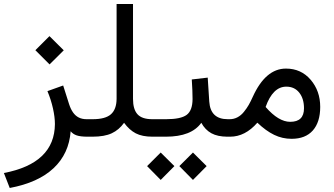

<svg xmlns="http://www.w3.org/2000/svg" viewBox="-24 -687 1678 965"><path d="M153.8 -434.6 224.6 -505.4 296.4 -434.1 225.1 -363.3ZM252 -63.5Q252 -98.1 242.2 -142.1Q232.4 -186 214.4 -229L293.5 -257.3L323.2 -163.6Q331.5 -138.2 343.3 -121.6Q355 -105 371.8 -96.4Q388.7 -87.9 411.1 -87.9H430.2V0H416.5Q380.4 0 361.3 -6.6Q342.3 -13.2 331.1 -27.3Q322.8 85.4 245.4 158.2Q168 231 24.9 257.8L-4.4 182.6Q250.5 133.8 252 -63.5Z M599.6 -69.8Q574.2 -34.2 537.6 -17.1Q501 0 440.9 0H410.2V-87.9H441.9Q505.9 -87.9 533.7 -112.8Q561.5 -137.7 562 -189.9V-667H644.5V-189.9Q644.5 -137.7 667 -112.8Q689.5 -87.9 741.2 -87.9H756.8V0H742.2Q690.9 0 658.4 -16.8Q626 -33.7 599.6 -69.8Z M877.4 147.9 945.8 79.6 1014.6 147.9 945.8 217.3ZM715.3 147.9 783.7 79.6 852.5 147.9 783.7 217.3ZM1131.3 0H1119.6Q1069.8 0 1038.3 -17.3Q1006.8 -34.7 987.8 -69.8Q938 0 810.1 0H737.3V-87.9H811Q884.8 -87.9 914.1 -109.6Q943.4 -131.3 943.8 -189Q943.8 -229 939.9 -287.6L1020 -296.9L1027.8 -176.3Q1033.7 -87.9 1120.6 -87.9H1131.3Z M1311 -149.4Q1376 -74.7 1434.6 -74.7Q1503.9 -74.7 1503.9 -142.6Q1503.9 -191.4 1480 -221.4Q1456.1 -251.5 1415 -251.5Q1347.2 -251.5 1311 -149.4ZM1269.5 -70.3Q1208 0 1132.8 0H1111.8V-87.9H1130.4Q1151.4 -87.9 1169.4 -97.4Q1187.5 -106.9 1201.9 -124.8Q1216.3 -142.6 1226.1 -159.7Q1235.8 -176.8 1246.6 -200.7Q1311 -342.3 1413.1 -342.3Q1489.3 -342.3 1537.4 -286.1Q1585.4 -230 1585.4 -149.9Q1585.4 -73.2 1548.3 -31.2Q1511.2 10.7 1441.4 10.7Q1395 10.7 1353.8 -9.3Q1312.5 -29.3 1269.5 -70.3Z"/></svg>

Font: Vazir WOL
Style: WOL
Weight: 400
Foundry: Based on Dejavu fonts, by Saber Rastikerdar
Version: Version 26.0.0